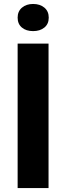

<svg xmlns="http://www.w3.org/2000/svg" viewBox="-20 -949 334 969"><path d="M69 0V-729H225V0ZM147 -929Q182 -929 204 -910.5Q226 -892 226 -860Q226 -828 204 -810Q182 -792 147 -792Q112 -792 90.5 -810Q69 -828 69 -860Q69 -892 91 -910.5Q113 -929 147 -929Z"/></svg>

Font: Mona Sans
Style: Bold
Weight: 700
Designer: Deni Anggara
Foundry: GitHub
Version: Version 2.000;Glyphs 3.2.3 (3260)